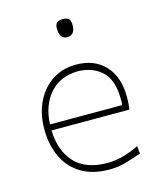

<svg xmlns="http://www.w3.org/2000/svg" viewBox="-110 -805 749 895"><g transform="rotate(-15 264.0 -358.0)"><path d="M309 9Q226 9 171.2 -24.8Q116.5 -58.5 89.2 -117.2Q62 -176 62 -251Q62 -324.5 89.8 -381.8Q117.5 -439 167 -471.5Q216.5 -504 282 -504Q370 -504 421.5 -449.2Q473 -394.5 473 -297Q473 -262.5 469 -237H93Q96 -138.5 149 -80.8Q202 -23 309 -23Q377 -23 460 -63L463 -26Q434.5 -16.5 394 -3.8Q353.5 9 309 9ZM283 -472Q195 -470 146 -413Q97 -356 93.5 -266H442Q443 -273.5 443 -280.8Q443 -288 443 -295Q443 -386 399 -428Q355 -470 283 -472ZM277 -638Q240 -638 240 -690Q240 -709.5 249 -717.2Q258 -725 278 -725Q297.5 -725 306.2 -716.5Q315 -708 315 -687Q315 -638 277 -638Z"/></g></svg>

Font: Commissioner Flair Thin
Style: Regular
Weight: 100
Designer: Kostas Bartsokas
Foundry: Kostas Bartsokas
Version: Version 1.000; ttfautohint (v1.8.3)